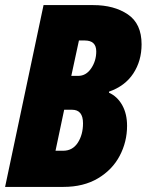

<svg xmlns="http://www.w3.org/2000/svg" viewBox="-25 -734 576 754"><path d="M146 -714H341Q423 -714 477 -677.5Q531 -641 531 -560Q531 -495 498.5 -445.5Q466 -396 403 -374V-370Q436 -355 455 -321Q474 -287 474 -240Q474 -177 445 -122Q416 -67 359.5 -33.5Q303 0 224 0H-5ZM282 -436Q313 -436 333 -465.5Q353 -495 353 -532Q353 -575 308 -575H285L255 -436ZM223 -142Q260 -142 280.5 -173.5Q301 -205 301 -250Q301 -303 258 -303H227L193 -142Z"/></svg>

Font: Noto Sans UI CondBlack
Style: Italic
Weight: 900
Width: 3
Italic angle: -12°
Designer: Monotype Design Team
Foundry: Monotype Imaging Inc.
Version: Version 1.001